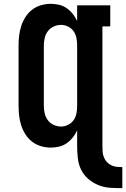

<svg xmlns="http://www.w3.org/2000/svg" viewBox="-20 -763 659 1003"><path d="M619 220Q588 220 556 218Q524 216 495 204.5Q466 193 441.5 172Q417 151 403.5 123Q390 95 386.5 63Q383 31 383 0V-82Q374 -62 360 -44.5Q346 -27 328 -14.5Q310 -2 288.5 3Q267 8 245 8Q219 8 193.5 0.5Q168 -7 147.5 -23Q127 -39 113 -61Q99 -83 91 -107.5Q83 -132 80 -158Q77 -184 77 -210V-525Q77 -551 80 -577Q83 -603 91 -627.5Q99 -652 113 -674Q127 -696 147.5 -712Q168 -728 193.5 -735.5Q219 -743 245 -743Q267 -743 288.5 -738Q310 -733 328 -720.5Q346 -708 360 -690.5Q374 -673 383 -653V-735H556V-625H515V0Q515 15 516 29.5Q517 44 522.5 58Q528 72 538 83Q548 94 561.5 100.5Q575 107 589.5 108.5Q604 110 619 110ZM299 -102Q318 -102 336 -111Q354 -120 365 -136Q376 -152 379.5 -171.5Q383 -191 383 -210V-525Q383 -544 379.5 -563.5Q376 -583 365 -599Q354 -615 336 -624Q318 -633 299 -633Q279 -633 260.5 -624.5Q242 -616 230 -600Q218 -584 213.5 -564.5Q209 -545 209 -525V-210Q209 -190 213.5 -170.5Q218 -151 230 -135Q242 -119 260.5 -110.5Q279 -102 299 -102Z"/></svg>

Font: Iosevka Curly Slab XBdEx
Style: Regular
Weight: 800
Width: 7
Monospace: yes
Designer: Belleve Invis
Foundry: Belleve Invis
Version: Version 11.0.0; ttfautohint (v1.8.3)